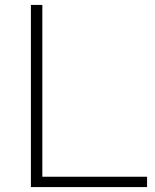

<svg xmlns="http://www.w3.org/2000/svg" viewBox="-20 -760 628 780"><path d="M105.5 0V-740H152V-42H577.5V0Z"/></svg>

Font: Encode Sans Exp XLt
Style: Regular
Weight: 200
Width: 7
Designer: Multiple Designers
Foundry: Impallari Type
Version: Version 3.002; ttfautohint (v1.8.3) -l 8 -r 50 -G 200 -x 14 